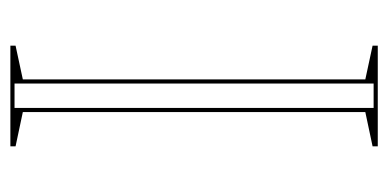

<svg xmlns="http://www.w3.org/2000/svg" viewBox="-209 -539 748 370"><g transform="rotate(90 165.0 -354.0)"><path d="M262 -708V-698L196 -684V-24L262 -10V0H68V-10L133 -24V-684L68 -698V-708ZM141 -8H188V-700H141Z"/></g></svg>

Font: Kalnia Glaze Thin Light
Style: Regular
Weight: 300
Version: Version 1.110